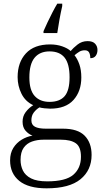

<svg xmlns="http://www.w3.org/2000/svg" viewBox="-20 -786 565 1046"><path d="M234 240Q135 240 85 199.5Q35 159 35 88Q35 48 52.5 20Q70 -8 98 -25Q126 -42 157 -47Q136 -55 119.5 -73.5Q103 -92 103 -123Q103 -153 120 -175.5Q137 -198 161 -213Q118 -233 97 -275.5Q76 -318 76 -366Q76 -446 121 -495Q166 -544 253 -544Q289 -544 319 -533.5Q349 -523 365 -508Q378 -524 402 -543Q426 -562 457 -562Q485 -562 498 -548Q511 -534 511 -514Q511 -495 501.5 -482Q492 -469 472 -469Q472 -488 465.5 -500Q459 -512 442 -512Q425 -512 412.5 -504.5Q400 -497 386 -485Q402 -465 412.5 -435Q423 -405 423 -364Q423 -289 380.5 -241.5Q338 -194 253 -194Q241 -194 222.5 -196Q204 -198 195 -201Q177 -190 164 -173Q151 -156 151 -130Q151 -106 170.5 -95.5Q190 -85 230 -85H323Q404 -85 441.5 -46.5Q479 -8 479 58Q479 141 418.5 190.5Q358 240 234 240ZM250 -231Q305 -231 332 -262Q359 -293 359 -365Q359 -438 332 -472Q305 -506 250 -506Q197 -506 168.5 -471.5Q140 -437 140 -364Q140 -295 169 -263Q198 -231 250 -231ZM237 202Q338 202 379.5 166Q421 130 421 68Q421 14 393 -5.5Q365 -25 312 -25H217Q183 -25 154.5 -15Q126 -5 109 19Q92 43 92 85Q92 117 105 143.5Q118 170 149.5 186Q181 202 237 202ZM217 -616Q226 -637 239 -664.5Q252 -692 266 -719Q280 -746 292 -766H319V-753Q311 -718 304 -679.5Q297 -641 292 -606H217Z"/></svg>

Font: Noto Serif Myanmar Light
Style: Regular
Weight: 300
Designer: Ben Mitchell and the Monotype Design Team
Foundry: Monotype Imaging Inc.
Version: Version 2.106; ttfautohint (v1.8.4.7-5d5b)